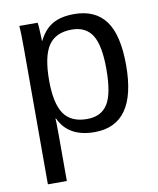

<svg xmlns="http://www.w3.org/2000/svg" viewBox="-84 -604 723 878"><g transform="rotate(-10 278.0 -165.0)"><path d="M514 -267Q514 10 320 10Q198 10 156 -82H153Q155 -76 155 1V208H67V-420Q67 -502 64 -528H149Q149 -528 151 -514Q152 -508 152 -499Q152 -490 153 -477Q154 -465 154 -456.5Q154 -448 154 -443H156Q180 -492 218.5 -515Q257 -538 320 -538Q417 -538 465.5 -473Q514 -408 514 -267ZM422 -265Q422 -375 392 -422.5Q362 -470 297 -470Q222 -470 188.5 -420Q155 -370 155 -258Q155 -153 188 -104Q221 -55 296 -55Q362 -55 392 -103Q422 -151 422 -265Z"/></g></svg>

Font: Libra Sans
Style: Regular
Weight: 400
Foundry: Context Ltd
Version: Version 1.000; ttfautohint (v1.3)